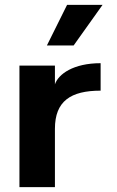

<svg xmlns="http://www.w3.org/2000/svg" viewBox="-20 -770 483 790"><path d="M283 -583 402 -750H256L173 -583ZM394 -510C282 -510 220 -465 206 -423V-500H60V0H206V-240C206 -354 271 -397 394 -397Z"/></svg>

Font: Oakes Bold
Style: Regular
Weight: 700
Designer: Samuel Oakes
Foundry: Samuel Oakes
Version: Version 1.003;PS 001.003;hotconv 1.0.88;makeotf.lib2.5.64775